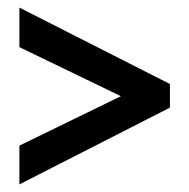

<svg xmlns="http://www.w3.org/2000/svg" viewBox="-20 -610 497 505"><path d="M31 -227V-125L427 -327V-389L31 -590V-486L298 -357Z"/></svg>

Font: Noto Sans Armenian ExtraCondensed SemiBold
Style: Regular
Weight: 600
Width: 2
Designer: Monotype Design Team
Foundry: Monotype Imaging Inc.
Version: Version 2.008